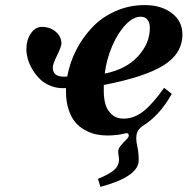

<svg xmlns="http://www.w3.org/2000/svg" viewBox="-20 -522 739 757"><path d="M393.1 -231.9Q476.6 -248.5 523.7 -299.6Q570.8 -350.6 570.8 -412.1Q570.8 -433.1 561.3 -444.6Q551.8 -456.1 534.2 -456.1Q505.4 -456.1 475.1 -424.3Q444.8 -392.6 422.4 -340.6Q399.9 -288.6 393.1 -231.9ZM84 -327.1Q84 -364.3 101.6 -390.1Q119.1 -416 145 -416Q177.7 -416 200 -396.7Q222.2 -377.4 222.2 -350.1Q222.2 -338.9 205.1 -303.7Q188 -268.6 188 -255.9Q188 -214.8 245.1 -220.2Q254.9 -274.4 280 -324Q305.2 -373.5 343.3 -413.8Q381.3 -454.1 435.3 -478Q489.3 -502 550.8 -502Q615.7 -502 657.5 -470.2Q699.2 -438.5 699.2 -386.2Q699.2 -311 625.2 -264.6Q551.3 -218.3 389.2 -187V-163.1Q389.2 -133.8 395.8 -110.6Q402.3 -87.4 420.7 -70.8Q439 -54.2 466.8 -54.2Q509.3 -54.2 546.6 -84.2Q584 -114.3 627 -175.8L657.2 -151.9Q608.4 -64.5 540 -23.9Q525.4 -11.7 521.2 -1Q517.1 9.8 517.1 23.9Q517.1 36.1 522 58.6Q526.9 81.1 526.9 109.9Q526.9 174.3 376 214.8L366.2 183.1Q412.1 164.6 430.7 147.5Q449.2 130.4 449.2 106.9Q449.2 101.1 447.5 91.6Q445.8 82 445.8 77.1Q445.8 64.5 456.3 51.8Q466.8 39.1 477.3 29.1Q487.8 19 487.8 12.2Q487.8 7.8 485.1 5.1Q482.4 2.4 478 2.9Q444.3 12.2 402.8 12.2Q379.9 12.2 358.4 7.6Q336.9 2.9 314.7 -9.3Q292.5 -21.5 276.6 -40.3Q260.7 -59.1 250.5 -90.1Q240.2 -121.1 240.2 -161.1V-174.8Q209 -172.4 182.4 -182.4Q155.8 -192.4 138.2 -209.5Q120.6 -226.6 107.9 -248Q95.2 -269.5 89.6 -289.8Q84 -310.1 84 -327.1Z"/></svg>

Font: Linguistics Pro
Style: Bold Italic
Weight: 700
Italic angle: -12°
Designer: Stefan Peev, Context Ltd
Foundry: Stefan Peev, Context Ltd
Version: Version 001.000